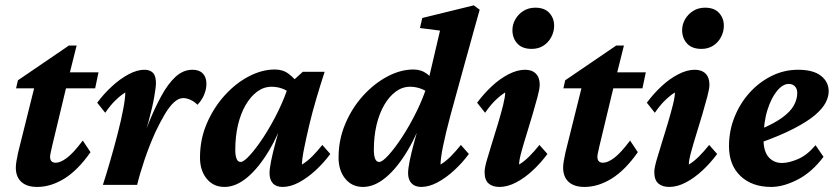

<svg xmlns="http://www.w3.org/2000/svg" viewBox="-20 -701 3171 728"><path d="M323.2 -124Q275.4 -55.7 224.1 -23.9Q172.9 7.8 121.1 7.8Q82 7.8 61 -11.2Q40 -30.3 40 -65.4Q40 -76.2 42.5 -90.8Q44.9 -105.5 48.8 -123L109.4 -366.2H41L47.9 -396.5L241.2 -528.3H270.5L236.3 -391.6L177.7 -147.5Q173.8 -129.9 171.9 -121.1Q169.9 -112.3 169.9 -106.4Q169.9 -84 191.4 -84Q209 -84 233.4 -102.1Q257.8 -120.1 293.9 -168ZM184.6 -366.2 196.3 -426.8H353.5L340.8 -366.2Z M674.8 -329.1Q657.2 -329.1 639.6 -313Q622.1 -296.9 605 -268.1Q587.9 -239.3 569.3 -200.2Q545.9 -148.4 527.8 -94.7Q509.8 -41 500 0H370.1Q383.8 -42 398.4 -92.8Q413.1 -143.6 426.3 -194.8Q439.5 -246.1 447.3 -287.6Q455.1 -329.1 455.1 -350.6Q436.5 -338.9 417.5 -320.3Q398.4 -301.8 378.9 -273.4L348.6 -311.5Q373 -344.7 404.3 -373.5Q435.5 -402.3 467.8 -419.4Q500 -436.5 527.3 -436.5Q548.8 -436.5 560.1 -424.8Q571.3 -413.1 571.3 -385.7Q571.3 -371.1 564.9 -334Q558.6 -296.9 543 -239.3Q527.3 -181.6 497.1 -104.5H493.2Q518.6 -171.9 542.5 -231.4Q566.4 -291 591.8 -337.4Q617.2 -383.8 646 -410.2Q674.8 -436.5 710 -436.5Q735.4 -436.5 749 -422.4Q762.7 -408.2 762.7 -382.8Q762.7 -363.3 753.9 -341.8Q745.1 -320.3 728.5 -303.7Q717.8 -315.4 702.6 -322.3Q687.5 -329.1 674.8 -329.1Z M831.1 7.8Q789.1 7.8 763.7 -23.4Q738.3 -54.7 738.3 -103.5Q738.3 -172.9 764.2 -232.9Q790 -293 832 -339.4Q874 -385.7 923.8 -411.6Q973.6 -437.5 1022.5 -437.5Q1052.7 -437.5 1074.7 -420.9Q1096.7 -404.3 1119.1 -375L1084 -343.8Q1069.3 -358.4 1049.8 -365.2Q1030.3 -372.1 1009.8 -372.1Q980.5 -372.1 955.6 -354Q930.7 -335.9 911.6 -303.2Q892.6 -270.5 882.3 -227.1Q872.1 -183.6 872.1 -132.8Q872.1 -111.3 877 -99.1Q881.8 -86.9 892.6 -86.9Q904.3 -86.9 928.2 -113.3Q952.1 -139.6 980.5 -183.1Q1008.8 -226.6 1034.7 -279.3Q1060.5 -332 1077.1 -385.7L1093.8 -397.5L1127.9 -428.7H1210.9Q1195.3 -380.9 1179.7 -328.1Q1164.1 -275.4 1152.3 -225.6Q1140.6 -175.8 1132.8 -136.7Q1125 -97.7 1125 -77.1Q1144.5 -88.9 1163.6 -107.9Q1182.6 -127 1202.1 -151.4L1232.4 -117.2Q1208 -84 1176.8 -55.2Q1145.5 -26.4 1113.3 -9.3Q1081.1 7.8 1051.8 7.8Q1027.3 7.8 1014.6 -5.9Q1002 -19.5 1002 -44.9Q1002 -60.5 1007.8 -90.3Q1013.7 -120.1 1026.4 -167Q1039.1 -213.9 1060.5 -283.2H1069.3Q1038.1 -193.4 999 -128.4Q960 -63.5 917 -27.8Q874 7.8 831.1 7.8Z M1356.4 7.8Q1314.5 7.8 1289.1 -23.4Q1263.7 -54.7 1263.7 -103.5Q1263.7 -171.9 1289.6 -232.4Q1315.4 -293 1357.4 -338.9Q1399.4 -384.8 1449.2 -411.1Q1499 -437.5 1547.9 -437.5Q1577.1 -437.5 1599.1 -420.9Q1621.1 -404.3 1642.6 -375L1609.4 -343.8Q1594.7 -358.4 1574.7 -365.2Q1554.7 -372.1 1535.2 -372.1Q1505.9 -372.1 1481 -354Q1456.1 -335.9 1437 -303.2Q1418 -270.5 1407.7 -227.1Q1397.5 -183.6 1397.5 -132.8Q1397.5 -111.3 1402.3 -99.1Q1407.2 -86.9 1418 -86.9Q1429.7 -86.9 1453.6 -113.3Q1477.5 -139.6 1505.9 -183.1Q1534.2 -226.6 1560.1 -279.3Q1585.9 -332 1602.5 -385.7L1605.5 -401.4L1648.4 -585L1572.3 -594.7L1581.1 -632.8L1776.4 -680.7L1798.8 -664.1Q1789.1 -629.9 1779.3 -594.7Q1769.5 -559.6 1760.3 -525.9Q1751 -492.2 1742.2 -460.9L1688.5 -265.6Q1669.9 -196.3 1660.2 -148.4Q1650.4 -100.6 1650.4 -77.1Q1669.9 -88.9 1689 -107.9Q1708 -127 1727.5 -151.4L1757.8 -117.2Q1733.4 -84 1702.1 -55.2Q1670.9 -26.4 1638.7 -9.3Q1606.4 7.8 1577.1 7.8Q1553.7 7.8 1540.5 -5.9Q1527.3 -19.5 1527.3 -44.9Q1527.3 -60.5 1533.2 -90.3Q1539.1 -120.1 1551.8 -167Q1564.5 -213.9 1585.9 -283.2H1594.7Q1563.5 -193.4 1524.4 -128.4Q1485.4 -63.5 1442.4 -27.8Q1399.4 7.8 1356.4 7.8Z M1874 7.8Q1847.7 7.8 1832.5 -5.4Q1817.4 -18.6 1817.4 -48.8Q1817.4 -63.5 1825.7 -92.8Q1834 -122.1 1845.7 -159.2Q1857.4 -196.3 1868.7 -233.9Q1879.9 -271.5 1887.7 -302.7Q1895.5 -334 1895.5 -350.6Q1877 -338.9 1857.9 -320.3Q1838.9 -301.8 1819.3 -273.4L1789.1 -311.5Q1813.5 -344.7 1844.2 -373.5Q1875 -402.3 1908.2 -419.4Q1941.4 -436.5 1970.7 -436.5Q1997.1 -436.5 2011.7 -421.9Q2026.4 -407.2 2026.4 -379.9Q2026.4 -365.2 2018.6 -335.4Q2010.7 -305.7 1999.5 -267.6Q1988.3 -229.5 1976.6 -191.9Q1964.8 -154.3 1956.5 -123.5Q1948.2 -92.8 1948.2 -77.1Q1967.8 -88.9 1986.8 -107.9Q2005.9 -127 2025.4 -151.4L2055.7 -117.2Q2031.2 -84 2000.5 -55.2Q1969.7 -26.4 1937 -9.3Q1904.3 7.8 1874 7.8ZM1996.1 -515.6Q1960 -515.6 1941.4 -536.1Q1922.9 -556.6 1922.9 -586.9Q1922.9 -608.4 1934.1 -627.9Q1945.3 -647.5 1964.8 -659.7Q1984.4 -671.9 2009.8 -671.9Q2044.9 -671.9 2063 -651.9Q2081.1 -631.8 2081.1 -603.5Q2081.1 -581.1 2070.3 -560.5Q2059.6 -540 2040.5 -527.8Q2021.5 -515.6 1996.1 -515.6Z M2398.4 -124Q2350.6 -55.7 2299.3 -23.9Q2248 7.8 2196.3 7.8Q2157.2 7.8 2136.2 -11.2Q2115.2 -30.3 2115.2 -65.4Q2115.2 -76.2 2117.7 -90.8Q2120.1 -105.5 2124 -123L2184.6 -366.2H2116.2L2123 -396.5L2316.4 -528.3H2345.7L2311.5 -391.6L2252.9 -147.5Q2249 -129.9 2247.1 -121.1Q2245.1 -112.3 2245.1 -106.4Q2245.1 -84 2266.6 -84Q2284.2 -84 2308.6 -102.1Q2333 -120.1 2369.1 -168ZM2259.8 -366.2 2271.5 -426.8H2428.7L2416 -366.2Z M2517.6 7.8Q2491.2 7.8 2476.1 -5.4Q2460.9 -18.6 2460.9 -48.8Q2460.9 -63.5 2469.2 -92.8Q2477.5 -122.1 2489.3 -159.2Q2501 -196.3 2512.2 -233.9Q2523.4 -271.5 2531.2 -302.7Q2539.1 -334 2539.1 -350.6Q2520.5 -338.9 2501.5 -320.3Q2482.4 -301.8 2462.9 -273.4L2432.6 -311.5Q2457 -344.7 2487.8 -373.5Q2518.6 -402.3 2551.8 -419.4Q2585 -436.5 2614.3 -436.5Q2640.6 -436.5 2655.3 -421.9Q2669.9 -407.2 2669.9 -379.9Q2669.9 -365.2 2662.1 -335.4Q2654.3 -305.7 2643.1 -267.6Q2631.8 -229.5 2620.1 -191.9Q2608.4 -154.3 2600.1 -123.5Q2591.8 -92.8 2591.8 -77.1Q2611.3 -88.9 2630.4 -107.9Q2649.4 -127 2668.9 -151.4L2699.2 -117.2Q2674.8 -84 2644 -55.2Q2613.3 -26.4 2580.6 -9.3Q2547.9 7.8 2517.6 7.8ZM2639.6 -515.6Q2603.5 -515.6 2585 -536.1Q2566.4 -556.6 2566.4 -586.9Q2566.4 -608.4 2577.6 -627.9Q2588.9 -647.5 2608.4 -659.7Q2627.9 -671.9 2653.3 -671.9Q2688.5 -671.9 2706.5 -651.9Q2724.6 -631.8 2724.6 -603.5Q2724.6 -581.1 2713.9 -560.5Q2703.1 -540 2684.1 -527.8Q2665 -515.6 2639.6 -515.6Z M2904.3 7.8Q2831.1 7.8 2787.6 -33.7Q2744.1 -75.2 2744.1 -146.5Q2744.1 -205.1 2765.1 -257.3Q2786.1 -309.6 2822.3 -349.6Q2858.4 -389.6 2905.8 -413.1Q2953.1 -436.5 3005.9 -436.5Q3063.5 -436.5 3092.8 -413.6Q3122.1 -390.6 3122.1 -354.5Q3122.1 -334 3110.4 -311.5Q3098.6 -289.1 3070.8 -265.1Q3043 -241.2 2991.7 -214.4Q2940.4 -187.5 2861.3 -159.2V-210Q2915 -232.4 2945.8 -254.9Q2976.6 -277.3 2989.7 -300.8Q3002.9 -324.2 3002.9 -348.6Q3002.9 -364.3 2994.1 -373.5Q2985.4 -382.8 2970.7 -382.8Q2948.2 -382.8 2926.3 -356.4Q2904.3 -330.1 2889.6 -283.2Q2875 -236.3 2875 -172.9Q2875 -127 2894.5 -105Q2914.1 -83 2945.3 -83Q2970.7 -83 3005.4 -97.7Q3040 -112.3 3072.3 -150.4L3102.5 -106.4Q3058.6 -47.9 3004.4 -20Q2950.2 7.8 2904.3 7.8Z"/></svg>

Font: Crimson Pro
Style: Bold Italic
Weight: 700
Italic angle: -12°
Designer: Jacques Le Bailly
Foundry: Baron von Fonthausen
Version: Version 1.003